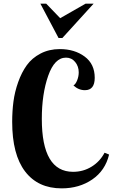

<svg xmlns="http://www.w3.org/2000/svg" viewBox="-20 -1020 620 1056"><path d="M47 -350Q47 -408 54 -461.5Q61 -515 80 -568.5Q99 -622 127.5 -661.5Q156 -701 203 -725.5Q250 -750 309 -750Q390 -750 445.5 -709Q501 -668 501 -592Q501 -524 447 -524Q412 -524 384 -550Q396 -557 404.5 -578.5Q413 -600 413 -622Q413 -655 393.5 -679Q374 -703 343 -703Q280 -703 245 -603Q210 -503 210 -366Q210 -75 382 -75Q438 -75 484 -103.5Q530 -132 555 -180L580 -170Q559 -82 487.5 -33Q416 16 319 16Q189 16 118 -77Q47 -170 47 -350ZM202 -1000H234L311 -920L451 -1000H495L323 -811H302Z"/></svg>

Font: Lobster Two
Style: Bold
Weight: 700
Designer: Pablo Impallari
Foundry: Pablo Impallari. www.impallari.com
Version: Version 1.006